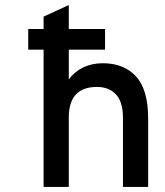

<svg xmlns="http://www.w3.org/2000/svg" viewBox="-20 -742 656 762"><path d="M153 -545H92V-627H153V-676L253 -722V-627H397V-545H253V-427Q276 -458 310.5 -474.5Q345 -491 388 -491Q472 -491 520 -438.5Q568 -386 568 -271V0H468V-274Q468 -338 440 -367.5Q412 -397 365 -397Q253 -397 253 -276V0H153Z"/></svg>

Font: Overpass Mono Light
Style: Bold
Weight: 600
Monospace: yes
Designer: Delve Withrington, Dave Bailey
Foundry: Delve Fonts
Version: Version 1.000;DELV;Overpass